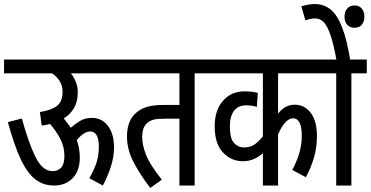

<svg xmlns="http://www.w3.org/2000/svg" viewBox="-20 -916 1831 948"><path d="M0 -622H586V-554H330Q345 -535 354.5 -511.5Q364 -488 364 -461Q364 -415 346 -383.5Q328 -352 295 -331Q303 -321 312 -309.5Q321 -298 329 -285Q351 -304 375.5 -319Q400 -334 434 -334Q482 -334 512.5 -295Q543 -256 543 -188Q543 -141 527 -92Q511 -43 488 0L421 -36Q440 -68 454 -105.5Q468 -143 468 -192Q468 -231 456.5 -249Q445 -267 426 -267Q394 -267 359 -224Q366 -205 370 -183.5Q374 -162 374 -137Q374 -73 339 -36.5Q304 0 246 0Q194 0 154.5 -30.5Q115 -61 82.5 -129.5Q50 -198 19 -313L88 -331Q121 -210 155.5 -140.5Q190 -71 239 -71Q266 -71 282 -88.5Q298 -106 298 -147Q298 -191 277.5 -230.5Q257 -270 227 -304Q208 -299 186 -296L177 -363Q232 -371 260.5 -392.5Q289 -414 289 -463Q289 -492 275 -515Q261 -538 237 -554H0Z M941 -554V0H866V-330H795Q756 -330 738 -325Q720 -320 706 -308Q692 -295 687 -277.5Q682 -260 682 -239Q682 -199 702 -149.5Q722 -100 779 -29L722 12Q672 -53 639.5 -115.5Q607 -178 607 -242Q607 -310 641 -348Q663 -373 697 -385.5Q731 -398 791 -398H866V-554H574V-622H1017V-554Z M1588 -554H1353V-355Q1372 -379 1392 -389Q1412 -399 1436 -399Q1483 -399 1514 -359Q1545 -319 1545 -244Q1545 -190 1530.5 -139Q1516 -88 1490 -41L1423 -77Q1444 -115 1457 -157.5Q1470 -200 1470 -246Q1470 -287 1459.5 -309.5Q1449 -332 1426 -332Q1407 -332 1388 -311Q1369 -290 1353 -252V0H1278V-159Q1258 -142 1234 -131Q1210 -120 1179 -120Q1121 -120 1080.5 -163.5Q1040 -207 1040 -292Q1040 -372 1081 -418.5Q1122 -465 1186 -465Q1227 -465 1253 -457L1248 -388Q1224 -396 1195 -396Q1157 -396 1136 -369.5Q1115 -343 1115 -291Q1115 -233 1135 -210.5Q1155 -188 1186 -188Q1214 -188 1235 -201.5Q1256 -215 1278 -243V-554H1005V-622H1588Z M1715 -554V0H1640V-554H1576V-622H1791V-554ZM1642 -615Q1628 -695 1612.5 -741Q1597 -787 1579 -806Q1561 -825 1537 -825Q1511 -825 1488 -815L1468 -885Q1485 -890 1501 -893Q1517 -896 1534 -896Q1579 -896 1612 -869.5Q1645 -843 1669 -781.5Q1693 -720 1710 -615ZM1681 -834Q1681 -858 1694 -873.5Q1707 -889 1730 -889Q1754 -889 1766.5 -873.5Q1779 -858 1779 -834Q1779 -809 1766.5 -794Q1754 -779 1730 -779Q1707 -779 1694 -794Q1681 -809 1681 -834Z"/></svg>

Font: Noto Sans ExtraCondensed
Style: Regular
Weight: 400
Width: 2
Designer: Monotype Design Team
Foundry: Monotype Imaging Inc.
Version: Version 2.013; ttfautohint (v1.8.4.7-5d5b)